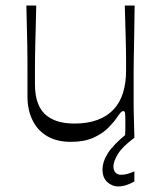

<svg xmlns="http://www.w3.org/2000/svg" viewBox="-20 -503 588 701"><path d="M238.4 14.9Q187.6 14.9 152.4 -5.8Q117.1 -26.4 98.7 -64.1Q80.3 -101.7 80.3 -150.4Q80.3 -195 80.3 -227Q80.3 -259 80.2 -285Q80.1 -311 79.6 -337.9Q79.1 -364.9 78.2 -398.9Q77.3 -433 76.3 -482.9H112.3Q111.3 -433.7 110.4 -400.7Q109.4 -367.7 108.9 -343.4Q108.4 -319.1 108 -298.3Q107.6 -277.4 107.6 -253.6Q107.6 -229.7 107.6 -196.3Q107.6 -152.6 119.3 -123.9Q131 -95.2 151.4 -79.9Q171.9 -64.6 197.4 -58.2Q223 -51.9 251.6 -51.9Q300.7 -51.9 336.6 -65.5Q372.6 -79.2 395.6 -104.3Q418.6 -129.4 429.4 -165Q440.3 -200.6 440.3 -244.3Q440.3 -267.9 440.3 -285.6Q440.3 -303.4 439.8 -325.9Q439.3 -348.4 438.4 -385.3Q437.4 -422.1 435.6 -482.9H471.6Q470.7 -411.3 469.8 -363.8Q468.9 -316.3 468.4 -285.7Q468 -255.1 467.9 -235Q467.9 -214.9 467.9 -199.2Q467.9 -183.6 467.9 -165.9Q467.9 -141.6 467.9 -123.6Q467.9 -105.6 468.4 -88.6Q468.9 -71.6 469.4 -50.7Q469.9 -29.9 470.7 0H436.4Q437.6 -17.3 437.6 -30.2Q437.7 -43.1 437.7 -52.7Q437.7 -80.4 436.7 -88.9Q435.7 -97.4 430.4 -97.4Q425.4 -97.4 421 -92.6Q416.6 -87.9 405.1 -71.3Q395 -56.3 374.6 -35.8Q354.1 -15.3 321.1 -0.2Q288 14.9 238.4 14.9ZM411 177.7Q389.4 177.7 371.9 161.8Q354.3 145.9 354.3 116.7Q354.3 87 373.8 56.3Q393.3 25.6 442.3 -14.4L470.6 0Q426.6 32.6 410.4 59.6Q394.1 86.7 394.1 104.4Q394.1 119.4 401.9 127.3Q409.6 135.1 422.1 135.1Q434.7 135.1 446.5 131.6Q458.3 128 470.6 122.7V159.7Q455.6 168 440.7 172.9Q425.9 177.7 411 177.7Z"/></svg>

Font: Ojuju ExtraLight
Style: Regular
Weight: 200
Designer: Chisaokwu Joboson, Mirko Velimirovic
Foundry: Udi Foundry
Version: Version 1.000